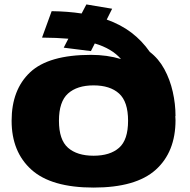

<svg xmlns="http://www.w3.org/2000/svg" viewBox="-20 -843 860 868"><path d="M403 5Q212 5 122.2 -75.8Q32.5 -156.5 32.5 -297Q32.5 -437.5 116.2 -516.2Q200 -595 391.5 -595Q464 -595 527 -576Q486 -623.5 408.5 -646.5L391 -612L268 -627.5L289 -668Q237 -672.5 170 -673L213.5 -792.5Q287.5 -791.5 349 -782L370.5 -823L487 -803.5L462.5 -754.5Q526 -732 574 -695.5Q622 -659 657.5 -608Q697 -578 722.8 -530.8Q748.5 -483.5 761 -428.2Q773.5 -373 773.5 -318L772.5 -318.5Q773.5 -309 773.5 -300Q773.5 -156 684 -75.5Q594.5 5 403 5ZM403 -139Q477.5 -139 518.2 -174.8Q559 -210.5 559 -297Q559 -383.5 518.2 -420.2Q477.5 -457 403 -457Q328.5 -457 287.5 -420.2Q246.5 -383.5 246.5 -297.2Q246.5 -211 287.5 -175Q328.5 -139 403 -139Z"/></svg>

Font: Anybody ExtraExpanded ExtraBold
Style: Regular
Weight: 800
Width: 8
Designer: Tyler Finck
Foundry: Etcetera Type Company
Version: Version 1.010; ttfautohint (v1.8.3) -l 8 -r 50 -G 200 -x 14 